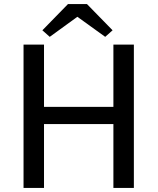

<svg xmlns="http://www.w3.org/2000/svg" viewBox="-20 -918 770 938"><path d="M223 -738 358 -836 494 -738 530 -770 405 -898H312L187 -770ZM95 -700H195V-396H534V-700H634V0H534V-312H195V0H95Z"/></svg>

Font: Voces
Style: Regular
Weight: 400
Designer: Ana Paula Megda, Pablo Ugerman
Foundry: Ana Paula Megda, Pablo Ugerman
Version: Version 1.100